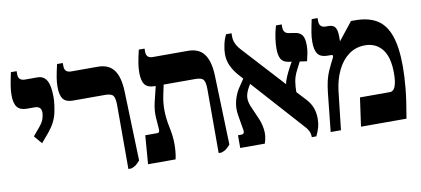

<svg xmlns="http://www.w3.org/2000/svg" viewBox="-63 -861 2379 1085"><g transform="rotate(-10 1126.5 -318.5)"><path d="M143 -221 104 -267 141 -311Q163 -337 169 -357.5Q175 -378 175 -392Q175 -428 136 -428H92Q54 -428 37 -449.5Q20 -471 20 -517Q20 -543 24.5 -571.5Q29 -600 39 -647H72V-628Q72 -592 111 -592H182Q217 -592 234.5 -562.5Q252 -533 252 -468Q252 -430 241 -377.5Q230 -325 188 -274Z M598 7V-359Q598 -397 588 -412.5Q578 -428 542 -428H356Q317 -428 300.5 -449.5Q284 -471 284 -519Q284 -544 288.5 -572Q293 -600 304 -647H337V-629Q337 -592 375 -592H527Q590 -592 620 -552Q650 -512 653 -429L666 -30Q653 -15 643 -7Q633 1 615 7Z M712 0 725 -164H795Q808 -164 807 -184L802 -251Q799 -293 810 -340Q821 -387 831 -426V-428H825Q786 -428 769.5 -449.5Q753 -471 753 -519Q753 -544 757.5 -572Q762 -600 773 -647H806V-629Q806 -592 843 -592H1045Q1108 -592 1138 -551.5Q1168 -511 1171 -429L1184 -30Q1171 -15 1161 -7Q1151 1 1133 7H1116V-359Q1116 -397 1106 -412.5Q1096 -428 1060 -428H877Q872 -406 864 -366.5Q856 -327 856 -288Q856 -239 867.5 -185.5Q879 -132 879 -86Q879 -68 877 -44Q875 -20 870 0Z M1241 0V-73H1259Q1281 -73 1276 -98L1261 -187Q1254 -229 1265.5 -271Q1277 -313 1301 -346L1326 -383L1301 -411Q1278 -437 1263 -468.5Q1248 -500 1248 -537Q1248 -560 1254.5 -591Q1261 -622 1274 -647H1305V-627Q1305 -608 1313.5 -588.5Q1322 -569 1341 -548L1559 -310Q1561 -327 1572.5 -353Q1584 -379 1596 -401L1612 -430L1595 -432Q1563 -437 1551.5 -458Q1540 -479 1540 -518Q1540 -543 1544.5 -576Q1549 -609 1560 -647H1593V-630Q1593 -597 1623 -592L1655 -587Q1683 -584 1697.5 -567Q1712 -550 1712 -507Q1712 -482 1708 -462.5Q1704 -443 1698 -417L1657 -423L1633 -376Q1617 -345 1612.5 -315.5Q1608 -286 1608 -256L1658 -202Q1680 -178 1690.5 -150Q1701 -122 1701 -87Q1701 -61 1695 -39Q1689 -17 1676 10H1650Q1650 -11 1641.5 -27.5Q1633 -44 1605 -73L1359 -347L1351 -334Q1331 -300 1329.5 -272.5Q1328 -245 1346 -208L1370 -153Q1385 -122 1391 -82.5Q1397 -43 1382 0Z M1760 0 1783 -220Q1791 -297 1812 -343Q1833 -389 1843 -407Q1848 -416 1848 -421Q1848 -428 1836 -428H1818Q1779 -428 1762.5 -449.5Q1746 -471 1746 -519Q1746 -544 1750.5 -572Q1755 -600 1765 -647H1799V-629Q1799 -592 1837 -592H1852Q1879 -592 1890 -576Q1901 -560 1901 -522V-498L1902 -497L1982 -598H2005Q2082 -598 2130.5 -568Q2179 -538 2202.5 -471Q2226 -404 2226 -293Q2226 -239 2219.5 -170Q2213 -101 2195 0H1934L1957 -164H2130Q2149 -164 2159 -188Q2165 -203 2167.5 -222Q2170 -241 2170 -266Q2170 -359 2133.5 -404Q2097 -449 2036 -449Q1982 -449 1942 -419.5Q1902 -390 1877 -338.5Q1852 -287 1844 -222L1819 0Z"/></g></svg>

Font: Noto Serif Hebrew Condensed ExtraBold
Style: Regular
Weight: 800
Width: 3
Designer: Monotype Design Team
Foundry: Monotype Imaging Inc.
Version: Version 2.004; ttfautohint (v1.8.4.7-5d5b)